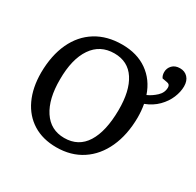

<svg xmlns="http://www.w3.org/2000/svg" viewBox="-166 -949 1168 1147"><g transform="rotate(30 418.0 -375.5)"><path d="M356 14Q262 14 194.5 -28Q127 -70 91 -147Q55 -224 55 -328Q56 -447 96.5 -534Q137 -621 212.5 -668Q288 -715 392 -715Q495 -715 566 -665Q637 -615 667 -526Q699 -540 727.5 -566.5Q756 -593 756 -629Q756 -651 734 -654L701 -660Q690 -675 690 -698Q690 -725 709 -745Q728 -765 762 -765Q795 -765 815.5 -743Q836 -721 836 -683Q836 -645 819 -604Q802 -563 767.5 -528Q733 -493 681 -473Q689 -430 689 -382Q688 -263 647 -173.5Q606 -84 531.5 -35Q457 14 356 14ZM369 -58Q467 -58 517 -138Q567 -218 568 -364Q569 -497 520.5 -571.5Q472 -646 378 -646Q280 -646 226.5 -567.5Q173 -489 173 -349Q172 -214 223.5 -136Q275 -58 369 -58Z"/></g></svg>

Font: Literata 12pt Medium
Style: Italic
Weight: 500
Italic angle: -2°
Designer: Latin by Veronika Burian and Jose Scaglione. Greek by Irene Vlachou. Cyrillic by Vera Evstafieva
Foundry: TypeTogether
Version: Version 3.002